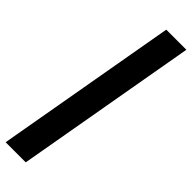

<svg xmlns="http://www.w3.org/2000/svg" viewBox="-358 -779 972 972"><g transform="rotate(45 128.0 -293.0)"><path d="M114 196H-30L142 -782H286Z"/></g></svg>

Font: Creato Display Black
Style: Italic
Weight: 900
Italic angle: -10°
Version: Version 1.000